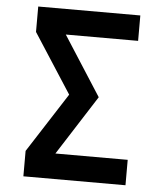

<svg xmlns="http://www.w3.org/2000/svg" viewBox="-53 -781 705 828"><g transform="rotate(5 300.0 -367.5)"><path d="M79 0V-110L245 -368L79 -625V-735H521V-625H208L373 -368L208 -110H521V0Z"/></g></svg>

Font: Iosevka Custom XBdEx
Style: Regular
Weight: 800
Width: 7
Monospace: yes
Designer: Belleve Invis
Foundry: Belleve Invis
Version: Version 11.2.4; ttfautohint (v1.8.4)